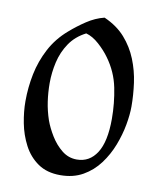

<svg xmlns="http://www.w3.org/2000/svg" viewBox="-82 -781 715 862"><g transform="rotate(10 275.0 -350.5)"><path d="M325 -716Q384 -690 420.5 -648.5Q457 -607 477.5 -556Q498 -505 505.5 -450.5Q513 -396 513 -344Q513 -307 504.5 -260Q496 -213 477.5 -165Q459 -117 428.5 -76Q398 -35 354 -10Q310 15 251 15Q190 15 149 -13.5Q108 -42 84 -88Q60 -134 50 -186Q40 -238 40 -285Q40 -348 52.5 -409.5Q65 -471 94.5 -527Q124 -583 174 -626Q207 -655 245.5 -680.5Q284 -706 325 -716ZM256 -632Q209 -608 182 -568Q155 -528 144 -480Q133 -432 133 -384Q133 -342 139 -300.5Q145 -259 159 -218Q171 -185 192.5 -150Q214 -115 244 -91Q274 -67 312 -67Q370 -67 403 -118.5Q436 -170 436 -274Q436 -345 422 -414.5Q408 -484 365 -543Q345 -571 315.5 -597.5Q286 -624 256 -632Z"/></g></svg>

Font: Aref Ruqaa Ink
Style: Bold
Weight: 700
Designer: Abdullah Aref
Version: Version 1.005